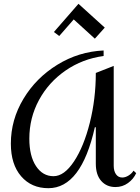

<svg xmlns="http://www.w3.org/2000/svg" viewBox="-20 -977 735 1008"><path d="M524 -683Q413 -668 324 -606.5Q235 -545 184.5 -451.5Q134 -358 134 -249Q134 -158 169 -105Q204 -52 261 -52Q317 -52 368.5 -129.5Q420 -207 451.5 -332.5Q483 -458 483 -594L577 -631V-107Q577 -79 589 -62Q601 -45 622 -45Q638 -45 655 -55.5Q672 -66 681 -81L695 -68Q681 -37 652 -16Q623 5 586 5Q540 5 511.5 -27Q483 -59 483 -118V-309H478Q406 11 234 11Q145 11 91 -51.5Q37 -114 37 -223Q37 -348 103 -458Q169 -568 281 -637Q393 -706 524 -712ZM530 -832 478 -774 367 -875 291 -788 263 -809 392 -957Z"/></svg>

Font: Amita
Style: Regular
Weight: 400
Designer: Eduardo Rodriguez Tunni, Modular Infotech, Brian J. Bonislawsky
Foundry: Eduardo Rodriguez Tunni, Modular Infotech, Brian J. Bonislawsky
Version: Version 1.004